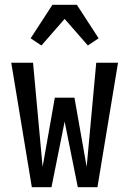

<svg xmlns="http://www.w3.org/2000/svg" viewBox="-20 -782 540 802"><path d="M113 0 27 -520H118L158 -85L209 -374H291L342 -85L382 -520H473L387 0H305L250 -274L195 0ZM153 -592 108 -622 199 -762H301L392 -622L347 -592L250 -703Z"/></svg>

Font: Iosevka SS10 Medium
Style: Regular
Weight: 500
Monospace: yes
Designer: Belleve Invis
Foundry: Belleve Invis
Version: Version 28.0.6; ttfautohint (v1.8.4)